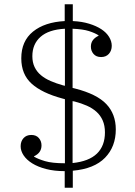

<svg xmlns="http://www.w3.org/2000/svg" viewBox="-20 -800 634 902"><path d="M284 4Q235 4 196.5 -6Q158 -16 131.5 -32.5Q105 -49 91 -70Q77 -91 77 -113Q77 -136 90.5 -151Q104 -166 127 -166Q150 -166 162.5 -151.5Q175 -137 175 -117Q175 -82 140 -66V-64Q158 -53 191.5 -43Q225 -33 285 -33V-334L274 -337Q177 -363 128.5 -407Q80 -451 80 -526Q80 -607 135 -651.5Q190 -696 284 -701V-780H322V-701Q365 -699 399 -688.5Q433 -678 456.5 -662.5Q480 -647 492.5 -626.5Q505 -606 505 -585Q505 -562 491.5 -547Q478 -532 455 -532Q432 -532 419.5 -546.5Q407 -561 407 -581Q407 -599 416.5 -611.5Q426 -624 443 -632V-634Q426 -645 398 -654Q370 -663 321 -665V-387L333 -384Q435 -358 479.5 -311Q524 -264 524 -192Q524 -111 473.5 -59Q423 -7 322 2V82H284ZM285 -397V-665Q209 -661 170.5 -627Q132 -593 132 -536Q132 -507 142.5 -485Q153 -463 172 -447Q191 -431 217.5 -419.5Q244 -408 276 -399ZM321 -34Q398 -42 435.5 -78.5Q473 -115 473 -178Q473 -210 462.5 -234Q452 -258 433 -275Q414 -292 388 -303.5Q362 -315 331 -323L321 -325Z"/></svg>

Font: IBM Plex Serif Light
Style: Regular
Weight: 300
Designer: Mike Abbink, Paul van der Laan, Pieter van Rosmalen
Foundry: Bold Monday
Version: Version 3.001